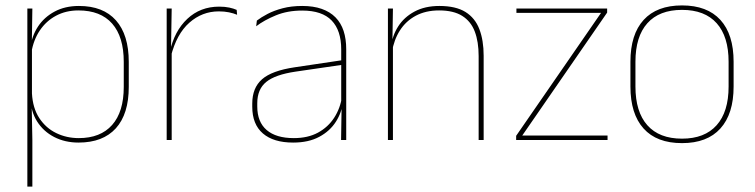

<svg xmlns="http://www.w3.org/2000/svg" viewBox="-20 -517 2788 709"><path d="M270 9.5Q220 9.5 180.2 -11Q140.5 -31.5 117 -68.5Q93.5 -105.5 93 -155.5H87L98 -172Q101 -117.5 125.2 -80.8Q149.5 -44 187.8 -25.5Q226 -7 271 -7Q351 -7 394 -55.5Q437 -104 437 -196V-288.5Q437 -381 394.2 -429.8Q351.5 -478.5 269.5 -478.5Q223.5 -478.5 187 -459Q150.5 -439.5 127 -404.5Q103.5 -369.5 96 -323L87 -341.5H92.5Q97.5 -384 120.2 -418.8Q143 -453.5 181.5 -474.2Q220 -495 271.5 -495Q361 -495 408.2 -441.8Q455.5 -388.5 455.5 -288.5V-196Q455.5 -96 407.8 -43.2Q360 9.5 270 9.5ZM81 172V-485.5H99.5L97.5 -356L98 -346.5V-138L97 -130.5L99.5 0V172Z M611 -308.5 601.5 -320.5 607 -325Q623.5 -402 671.5 -447.2Q719.5 -492.5 789.5 -492.5Q810.5 -492.5 826.8 -489Q843 -485.5 854 -480.5L855.5 -462.5Q842.5 -468 825.5 -471.5Q808.5 -475 788 -475Q726.5 -475 679.2 -433.2Q632 -391.5 611 -308.5ZM595.5 0V-485.5H614L611.5 -335L614 -332.5V0Z M1239.5 0 1241.5 -128 1240 -131.5V-292V-334.5Q1240 -404.5 1204.8 -441.2Q1169.5 -478 1096 -478Q1041.5 -478 998.5 -460.2Q955.5 -442.5 926 -420L928.5 -441Q944 -453 967.8 -465.5Q991.5 -478 1023.8 -486.5Q1056 -495 1096 -495Q1137.5 -495 1168 -484.2Q1198.5 -473.5 1218.8 -453Q1239 -432.5 1248.8 -402.8Q1258.5 -373 1258.5 -335V0ZM1062.5 9.5Q990 9.5 950.8 -24.2Q911.5 -58 911.5 -123V-134.5Q911.5 -192.5 947.5 -224.2Q983.5 -256 1068 -268.5L1249 -295.5L1249.5 -278.5L1071.5 -252.5Q996.5 -241.5 963.2 -214.5Q930 -187.5 930 -135.5V-124Q930 -66.5 964.8 -36.8Q999.5 -7 1065 -7Q1117 -7 1154.2 -27.2Q1191.5 -47.5 1214 -82.2Q1236.5 -117 1243 -160.5L1252.5 -142H1246.5Q1242.5 -102.5 1220.5 -67.8Q1198.5 -33 1159 -11.8Q1119.5 9.5 1062.5 9.5Z M1747.5 0V-310Q1747.5 -363 1733.2 -400.5Q1719 -438 1687 -458.2Q1655 -478.5 1601.5 -478.5Q1552 -478.5 1515.2 -458.8Q1478.5 -439 1456.5 -404.2Q1434.5 -369.5 1427.5 -325L1418.5 -344H1424Q1428.5 -385 1450.2 -419.2Q1472 -453.5 1510.5 -474.2Q1549 -495 1602.5 -495Q1663 -495 1698.8 -472.8Q1734.5 -450.5 1750.2 -409.2Q1766 -368 1766 -311V0ZM1412.5 0V-485.5H1431L1429 -358.5H1431V0Z M2223.5 -16.5V0H1886V-15.5L2199.5 -469.5H1887V-485.5H2222V-470.5L1908.5 -16.5Z M2498.5 11.5Q2405 11.5 2356.5 -42.5Q2308 -96.5 2308 -197.5V-289Q2308 -390 2356.8 -443.5Q2405.5 -497 2498.5 -497Q2591.5 -497 2640.2 -443.5Q2689 -390 2689 -289V-197.5Q2689 -96.5 2640.2 -42.5Q2591.5 11.5 2498.5 11.5ZM2498.5 -5Q2582 -5 2626.2 -54.5Q2670.5 -104 2670.5 -197.5V-289Q2670.5 -382 2626.5 -431.2Q2582.5 -480.5 2498.5 -480.5Q2414.5 -480.5 2370.5 -431.2Q2326.5 -382 2326.5 -289V-197.5Q2326.5 -104 2370.5 -54.5Q2414.5 -5 2498.5 -5Z"/></svg>

Font: Anek Gujarati Thin
Style: Regular
Weight: 250
Version: Version 1.003